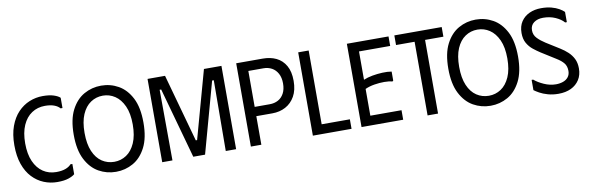

<svg xmlns="http://www.w3.org/2000/svg" viewBox="-50 -1144 4875 1589"><g transform="rotate(-10 2387.5 -350.0)"><path d="M33 -350Q33 -442 58 -510Q83 -578 125.5 -622.5Q168 -667 222 -689Q276 -711 334 -711Q390 -711 426.5 -699Q463 -687 479 -671V-585H463Q446 -605 415 -616.5Q384 -628 338 -628Q276 -628 227.5 -596Q179 -564 151.5 -502Q124 -440 124 -350Q124 -260 151.5 -198Q179 -136 227 -104Q275 -72 337 -72Q383 -72 414.5 -83.5Q446 -95 463 -115H479V-29Q463 -14 426.5 -1.5Q390 11 332 11Q273 11 219 -11Q165 -33 123 -77.5Q81 -122 57 -190Q33 -258 33 -350Z M532 -350Q532 -478 573 -557.5Q614 -637 680.5 -674.5Q747 -712 825 -712Q903 -712 969.5 -674.5Q1036 -637 1077 -557.5Q1118 -478 1118 -350Q1118 -223 1077 -143Q1036 -63 969.5 -25.5Q903 12 825 12Q747 12 680.5 -25.5Q614 -63 573 -143Q532 -223 532 -350ZM623 -350Q623 -257 649.5 -195Q676 -133 722 -102.5Q768 -72 825 -72Q881 -72 927 -102.5Q973 -133 1000.5 -195Q1028 -257 1028 -350Q1028 -444 1000 -505.5Q972 -567 926 -597.5Q880 -628 825 -628Q768 -628 722 -597Q676 -566 649.5 -504.5Q623 -443 623 -350Z M1214 0V-700H1361L1519 -130H1530L1688 -700H1835V0H1748L1752 -594H1738L1574 0H1475L1310 -594H1297L1300 0Z M1959 0V-700H2182Q2246 -700 2295 -676.5Q2344 -653 2373 -603Q2402 -553 2402 -475Q2402 -397 2372.5 -345Q2343 -293 2293.5 -266.5Q2244 -240 2182 -240H2047V0ZM2047 -318H2174Q2213 -318 2244 -334.5Q2275 -351 2293.5 -385Q2312 -419 2312 -469Q2312 -518 2293.5 -552Q2275 -586 2244 -603Q2213 -620 2174 -620H2047Z M2480 -700H2568V-80H2805V0H2480Z M3239 -700V-620H2977V-382Q3010 -396 3051.5 -403.5Q3093 -411 3136 -413Q3179 -415 3214 -409V-333L3206 -327Q3179 -335 3138.5 -335Q3098 -335 3055 -328Q3012 -321 2977 -305V-80H3239V0H2889V-700Z M3686 -700V-619H3532V0H3444V-619H3288V-700Z M3680 -350Q3680 -478 3721 -557.5Q3762 -637 3828.5 -674.5Q3895 -712 3973 -712Q4051 -712 4117.5 -674.5Q4184 -637 4225 -557.5Q4266 -478 4266 -350Q4266 -223 4225 -143Q4184 -63 4117.5 -25.5Q4051 12 3973 12Q3895 12 3828.5 -25.5Q3762 -63 3721 -143Q3680 -223 3680 -350ZM3771 -350Q3771 -257 3797.5 -195Q3824 -133 3870 -102.5Q3916 -72 3973 -72Q4029 -72 4075 -102.5Q4121 -133 4148.5 -195Q4176 -257 4176 -350Q4176 -444 4148 -505.5Q4120 -567 4074 -597.5Q4028 -628 3973 -628Q3916 -628 3870 -597Q3824 -566 3797.5 -504.5Q3771 -443 3771 -350Z M4745 -166Q4745 -111 4719.5 -71Q4694 -31 4649 -9.5Q4604 12 4543 12Q4495 12 4454.5 0.5Q4414 -11 4385.5 -27Q4357 -43 4343 -54V-140H4356Q4387 -113 4436.5 -91Q4486 -69 4536 -69Q4568 -69 4595.5 -78.5Q4623 -88 4639.5 -109Q4656 -130 4656 -161Q4656 -200 4636 -225.5Q4616 -251 4575 -276L4454 -352Q4426 -370 4396.5 -393.5Q4367 -417 4347.5 -451.5Q4328 -486 4328 -536Q4328 -593 4354 -632Q4380 -671 4424 -691Q4468 -711 4523 -711Q4572 -711 4609 -701Q4646 -691 4672 -676Q4698 -661 4713 -646V-560H4699Q4674 -589 4628 -609.5Q4582 -630 4525 -630Q4478 -630 4447.5 -607.5Q4417 -585 4417 -543Q4417 -504 4444 -476Q4471 -448 4509 -424L4621 -354Q4655 -333 4683 -307Q4711 -281 4728 -247Q4745 -213 4745 -166Z"/></g></svg>

Font: Phudu
Style: Regular
Weight: 400
Version: Version 1.005;gftools[0.9.23]